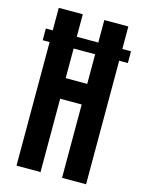

<svg xmlns="http://www.w3.org/2000/svg" viewBox="-127 -935 762 1010"><g transform="rotate(15 254.0 -429.5)"><path d="M26.9 -672.9V-736.8H490.7V-672.9ZM64.5 0V-859.4H195.3V-511.7H312.5V-859.4H443.4V0H312.5V-399.4H195.3V0Z"/></g></svg>

Font: Antonio
Style: Bold
Weight: 700
Designer: Vernon Adams
Foundry: Vernon Adams
Version: Version 1.002